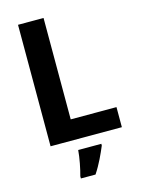

<svg xmlns="http://www.w3.org/2000/svg" viewBox="-136 -791 805 1090"><g transform="rotate(-15 266.0 -246.5)"><path d="M81 0H500V-118H231V-714H81ZM363 61H227C224 104 211 170 200 208V221H286C320 170 345 114 363 71Z"/></g></svg>

Font: Noto Sans Display
Style: Bold
Weight: 700
Designer: Monotype Design Team
Foundry: Monotype Imaging Inc.
Version: Version 1.900